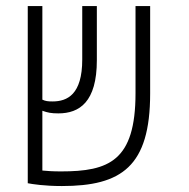

<svg xmlns="http://www.w3.org/2000/svg" viewBox="-20 -606 626 635"><path d="M184.6 9.3C381.8 9.3 476.6 -55.2 476.6 -296.9V-585.9H428.2V-297.9C428.2 -73.2 339.8 -39.1 181.6 -39.1C154.3 -39.1 134.3 -40.5 120.1 -42V-239.7C137.7 -233.4 149.4 -231 172.9 -231C242.7 -231 300.3 -268.6 300.3 -406.7V-585.9H252V-409.2C252 -293.5 202.6 -270.5 153.8 -270.5C138.7 -270.5 130.4 -271.5 120.1 -276.4V-585.9H71.8V0C86.9 2.9 127 9.3 184.6 9.3Z"/></svg>

Font: Cascadia Code PL ExtraLight
Style: Regular
Weight: 200
Monospace: yes
Designer: Aaron Bell
Foundry: Saja Typeworks
Version: Version 2404.023